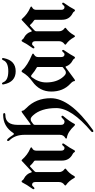

<svg xmlns="http://www.w3.org/2000/svg" viewBox="462 -1220 951 1916"><g transform="rotate(-90 938.0 -262.5)"><path d="M7.3 -404.8Q7.3 -409.2 15.1 -419.9Q52.7 -471.7 73.7 -514.2Q78.1 -522.9 85.2 -522.9Q92.3 -522.9 96.2 -514.6Q100.1 -506.3 111.8 -500.5Q160.6 -476.1 174.3 -427.7Q176.8 -420.9 179.7 -420.9Q182.6 -420.9 185.5 -423.8L287.6 -519Q292 -522.9 295.4 -522.9Q298.8 -522.9 301.8 -519Q350.6 -462.9 412.1 -437.5Q425.3 -432.1 425.3 -426.8Q425.3 -421.4 414.1 -416Q392.1 -404.8 392.1 -376V-128.4Q392.1 -94.7 419.9 -94.7Q429.7 -94.7 438 -106.4Q446.3 -118.2 455.1 -118.2Q463.9 -118.2 463.9 -108.4Q463.9 -104 456.1 -93.3Q418.9 -41.5 397.5 1Q393.1 9.8 386 9.8Q378.9 9.8 375 1.5Q371.1 -6.8 359.4 -12.7Q293 -45.9 293 -119.6V-387.2Q293 -394 288.1 -397.5Q257.8 -418 242.2 -437.5Q240.2 -439.9 237.5 -439.9Q234.9 -439.9 232.4 -437.5L186.5 -394.5Q178.2 -386.7 178.2 -376.5V-149.9Q178.2 -115.7 207.5 -94.7Q212.9 -90.8 212.9 -86.7Q212.9 -82.5 206.5 -78.1Q166.5 -49.3 138.7 1Q133.8 9.8 128.7 9.8Q123.5 9.8 118.7 1Q89.8 -51.3 50.8 -78.1Q44.4 -82.5 44.4 -86.7Q44.4 -90.8 49.8 -94.7Q79.1 -115.2 79.1 -149.9V-384.8Q79.1 -418.5 50.8 -418.5Q41 -418.5 32.7 -406.7Q24.4 -395 15.9 -395Q7.3 -395 7.3 -404.8Z M488.3 -658.7Q488.3 -668 498.5 -668Q509.8 -668 548.8 -607.9Q554.2 -599.6 559.3 -599.6Q564.5 -599.6 568.8 -606.9Q634.3 -707 748.5 -707Q767.1 -707 767.1 -696Q767.1 -685.1 748.5 -685.1Q649.4 -685.1 649.4 -561V-440.9Q649.4 -432.6 652.6 -432.6Q655.8 -432.6 659.2 -435.1L767.1 -514.6Q778.3 -522.9 784.4 -522.9Q790.5 -522.9 790.5 -514.2Q790.5 -501.5 817.4 -475.6Q915.5 -380.4 915.5 -231.4Q915.5 -36.6 598.6 188.5Q593.3 192.9 585.4 192.9Q577.6 192.9 577.6 182.6Q577.6 177.2 584 171.9Q816.9 -24.9 816.9 -177Q816.9 -329.1 744.1 -408.7Q722.7 -432.1 707.3 -432.1Q691.9 -432.1 683.1 -425.8L657.2 -406.7Q649.4 -400.9 649.4 -390.1V-129.9Q649.4 -94.7 683.1 -94.7Q695.8 -94.7 718.3 -118.7Q724.6 -125.5 729.5 -125.5Q740.7 -125.5 740.7 -115.2Q740.7 -110.8 734.9 -104Q684.1 -44.4 660.2 2.9Q656.7 9.8 651.4 9.8Q646 9.8 639.6 2.9Q577.1 -64 521 -70.8Q512.7 -71.8 512.7 -77.6Q512.7 -83.5 518.1 -86.4Q550.3 -104 550.3 -142.6V-492.2Q550.3 -588.9 493.7 -645.5Q488.3 -650.9 488.3 -658.7Z M981.9 0ZM1052.7 -708.5Q1052.7 -718.3 1061.5 -718.3Q1070.3 -718.3 1075.2 -705.1Q1094.7 -655.8 1184.6 -655.8Q1274.4 -655.8 1293.9 -705.1Q1298.8 -718.3 1307.6 -718.3Q1316.4 -718.3 1316.4 -708.5Q1316.4 -705.1 1315.4 -701.2Q1292 -582 1184.6 -582Q1077.1 -582 1053.7 -701.2Q1052.7 -705.1 1052.7 -708.5ZM1081.5 -415Q1141.6 -458 1173.8 -515.1Q1178.2 -522.9 1184.8 -522.9Q1191.4 -522.9 1198.2 -514.6Q1238.8 -466.3 1350.6 -418.5Q1360.8 -414.1 1360.8 -408.9Q1360.8 -403.8 1348.6 -397Q1326.2 -384.3 1326.2 -358.4V-128.4Q1326.2 -94.7 1354.5 -94.7Q1364.3 -94.7 1372.6 -106.4Q1380.9 -118.2 1389.2 -118.2Q1397.9 -118.2 1397.9 -108.4Q1397.9 -104 1390.1 -93.3Q1350.1 -34.7 1331.5 1Q1327.1 9.8 1320.1 9.8Q1313 9.8 1309.1 1.5Q1305.2 -6.8 1293.5 -12.7Q1247.6 -36.1 1232.9 -80.1Q1231.4 -84.5 1228.5 -84.5Q1225.6 -84.5 1221.7 -81.5L1108.9 1.5Q1097.7 9.8 1091.6 9.8Q1085.4 9.8 1085.4 1Q1085.4 -12.7 1058.6 -37.6Q981.9 -109.4 981.9 -226.6Q981.9 -343.8 1081.5 -415ZM1072.8 -277.8Q1072.8 -168.9 1131.8 -104.5Q1153.3 -81.1 1168.5 -81.1Q1183.6 -81.1 1192.9 -87.9L1221.7 -109.4Q1227.1 -113.3 1227.1 -119.6V-363.3Q1227.1 -369.1 1221.2 -372.1Q1189.5 -388.2 1148.4 -422.9Q1142.1 -428.2 1136.2 -428.2Q1130.4 -428.2 1125.5 -421.9Q1072.8 -352.5 1072.8 -277.8Z M1412.6 -404.8Q1412.6 -409.2 1420.4 -419.9Q1458 -471.7 1479 -514.2Q1483.4 -522.9 1490.5 -522.9Q1497.6 -522.9 1501.5 -514.6Q1505.4 -506.3 1517.1 -500.5Q1565.9 -476.1 1579.6 -427.7Q1582 -420.9 1585 -420.9Q1587.9 -420.9 1590.8 -423.8L1692.9 -519Q1697.3 -522.9 1700.7 -522.9Q1704.1 -522.9 1707 -519Q1755.9 -462.9 1817.4 -437.5Q1830.6 -432.1 1830.6 -426.8Q1830.6 -421.4 1819.3 -416Q1797.4 -404.8 1797.4 -376V-128.4Q1797.4 -94.7 1825.2 -94.7Q1835 -94.7 1843.3 -106.4Q1851.6 -118.2 1860.4 -118.2Q1869.1 -118.2 1869.1 -108.4Q1869.1 -104 1861.3 -93.3Q1824.2 -41.5 1802.7 1Q1798.3 9.8 1791.3 9.8Q1784.2 9.8 1780.3 1.5Q1776.4 -6.8 1764.6 -12.7Q1698.2 -45.9 1698.2 -119.6V-387.2Q1698.2 -394 1693.4 -397.5Q1663.1 -418 1647.5 -437.5Q1645.5 -439.9 1642.8 -439.9Q1640.1 -439.9 1637.7 -437.5L1591.8 -394.5Q1583.5 -386.7 1583.5 -376.5V-149.9Q1583.5 -115.7 1612.8 -94.7Q1618.2 -90.8 1618.2 -86.7Q1618.2 -82.5 1611.8 -78.1Q1571.8 -49.3 1543.9 1Q1539.1 9.8 1533.9 9.8Q1528.8 9.8 1523.9 1Q1495.1 -51.3 1456.1 -78.1Q1449.7 -82.5 1449.7 -86.7Q1449.7 -90.8 1455.1 -94.7Q1484.4 -115.2 1484.4 -149.9V-384.8Q1484.4 -418.5 1456.1 -418.5Q1446.3 -418.5 1438 -406.7Q1429.7 -395 1421.1 -395Q1412.6 -395 1412.6 -404.8Z"/></g></svg>

Font: UnifrakturMaguntia21
Style: Book
Weight: 400
Designer: j. 'mach' wust, Gerrit Ansmann, Georg Duffner, based on a font by Peter Wiegel, original typeface by Carl Albert Fahrenw
Version: Version 2017-03-19